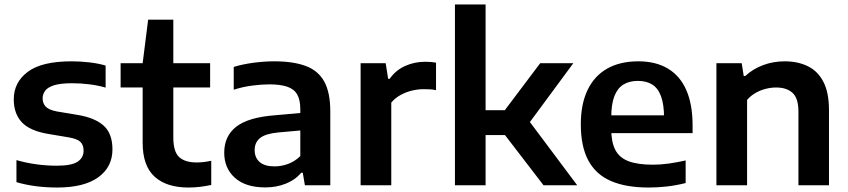

<svg xmlns="http://www.w3.org/2000/svg" viewBox="-20 -828 3790 858"><path d="M235 10Q186 10 140 4Q94 -2 53.5 -14V-112.5Q97 -100 142.2 -93.8Q187.5 -87.5 234 -87.5Q299.5 -87.5 326.5 -105.2Q353.5 -123 353.5 -154.5Q353.5 -180 339.5 -193.8Q325.5 -207.5 288 -214L195.5 -229.5Q112.5 -243.5 77 -282.2Q41.5 -321 41.5 -384Q41.5 -460 104 -507Q166.5 -554 300 -554Q340.5 -554 380.2 -549.2Q420 -544.5 452 -535V-436.5Q417.5 -446.5 379.5 -451.2Q341.5 -456 302.5 -456Q250.5 -456 221.8 -447Q193 -438 181.8 -422.5Q170.5 -407 170.5 -388.5Q170.5 -366.5 184 -351.8Q197.5 -337 234 -330L327 -314.5Q405 -301.5 443.8 -266Q482.5 -230.5 482.5 -160.5Q482.5 -81.5 419.2 -35.8Q356 10 235 10Z M822.5 10Q724 10 670.8 -38.5Q617.5 -87 617.5 -190V-545.5L642 -740H754.5V-213.5Q754.5 -151 780.2 -126.5Q806 -102 859 -102Q874 -102 889.2 -103.8Q904.5 -105.5 924 -109.5V-1.5Q901 3.5 874.8 6.8Q848.5 10 822.5 10ZM519 -437V-545.5H919V-437Z M1166 9.5Q1077.5 9.5 1029.8 -33.2Q982 -76 982 -145.5Q982 -220 1036 -262Q1090 -304 1210 -313L1349.5 -325.5L1362 -248.5L1222.5 -236Q1166 -230.5 1142 -211Q1118 -191.5 1118 -157.5Q1118 -123.5 1140.2 -104Q1162.5 -84.5 1207 -84.5Q1237.5 -84.5 1267.5 -95.5Q1297.5 -106.5 1322 -130.5V-339.5Q1322 -382.5 1307.5 -406.8Q1293 -431 1262.2 -441Q1231.5 -451 1182.5 -451Q1149.5 -451 1107 -445.5Q1064.5 -440 1024.5 -427V-529Q1066 -541.5 1114.5 -547.8Q1163 -554 1204.5 -554Q1290.5 -554 1346.2 -533.2Q1402 -512.5 1429 -463.5Q1456 -414.5 1456 -330V0H1342.5L1333 -56H1326Q1298.5 -23.5 1256.5 -7Q1214.5 9.5 1166 9.5Z M1591.5 0V-545.5H1703.5L1714.5 -476H1721.5Q1748 -514 1790 -533Q1832 -552 1880 -552Q1893.5 -552 1905.8 -551Q1918 -550 1928.5 -548V-425Q1915.5 -428 1901 -428.8Q1886.5 -429.5 1872.5 -429.5Q1847.5 -429.5 1820.5 -423Q1793.5 -416.5 1769.2 -403Q1745 -389.5 1728.5 -369.5V0Z M2409 0 2194 -280 2394 -545.5H2542L2335 -265V-300L2559.5 0ZM2137.5 -224.5V-335.5H2245V-224.5ZM2013 0V-808H2150V0Z M2878.5 10Q2776.5 10 2709.2 -19.5Q2642 -49 2608.8 -111.5Q2575.5 -174 2575.5 -272.5Q2575.5 -363 2605.8 -426Q2636 -489 2693.5 -521.5Q2751 -554 2832.5 -554Q2911 -554 2965.2 -521.2Q3019.5 -488.5 3047.2 -424.8Q3075 -361 3075 -268V-233H2643V-312.5H2972.5L2947.5 -302Q2947.5 -360.5 2934.2 -397Q2921 -433.5 2895 -450Q2869 -466.5 2830.5 -466.5Q2792 -466.5 2765.5 -450Q2739 -433.5 2725.2 -397.5Q2711.5 -361.5 2711.5 -302V-251Q2711.5 -193.5 2729.5 -158.5Q2747.5 -123.5 2788.2 -107.8Q2829 -92 2898 -92Q2932 -92 2969 -97.2Q3006 -102.5 3044 -111V-10Q2999.5 1 2958.8 5.5Q2918 10 2878.5 10Z M3181.5 0V-545.5H3294.5L3303.5 -488.5H3310.5Q3344.5 -520 3390 -537Q3435.5 -554 3487 -554Q3545 -554 3589.8 -532.2Q3634.5 -510.5 3659.5 -462.5Q3684.5 -414.5 3684.5 -336V0H3548V-329Q3548 -389.5 3521.5 -413.2Q3495 -437 3448.5 -437Q3426 -437 3402.5 -431.2Q3379 -425.5 3357.2 -413.2Q3335.5 -401 3318.5 -381.5V0Z"/></svg>

Font: Encode Sans SemiExpanded SemiBold
Style: Regular
Weight: 600
Width: 6
Designer: Multiple Designers
Foundry: Impallari Type
Version: Version 3.002